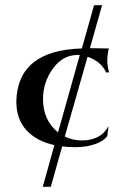

<svg xmlns="http://www.w3.org/2000/svg" viewBox="-20 -721 493 741"><path d="M374 -701 327 -535Q343 -535 367 -534.5Q391 -534 400 -534Q394 -510 394 -486Q394 -468 401 -442L390 -441Q370 -484 318 -502L230 -194Q260 -179 298 -179Q314 -179 327.5 -182Q341 -185 351 -189.5Q361 -194 369 -199.5Q377 -205 382.5 -211.5Q388 -218 391 -222Q394 -226 396 -230L399 -235L394 -196Q381 -177 347.5 -165Q314 -153 271 -153Q244 -153 220 -156L176 0H145L190 -161Q121 -176 82 -218.5Q43 -261 43 -330Q48 -527 296 -534L343 -701ZM146 -339Q146 -257 204 -210L288 -509H280Q222 -509 184 -456Q146 -403 146 -339Z"/></svg>

Font: Uncial Antiqua
Style: Regular
Weight: 400
Designer: Astigmatic (AOETI)
Foundry: Astigmatic (AOETI)
Version: Version 1.000